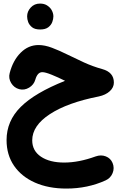

<svg xmlns="http://www.w3.org/2000/svg" viewBox="-20 -714 680 1085"><path d="M133.3 -621.6Q133.3 -649.4 153.8 -671.6Q174.3 -693.8 206.1 -693.8Q229 -693.8 244.9 -684.1Q260.7 -674.3 270 -660.2Q281.7 -640.6 281.7 -621.6Q281.7 -606.9 275.4 -589.6Q269 -572.3 252.7 -559.8Q236.3 -547.4 207 -547.4Q176.8 -547.4 161.1 -560.1Q145.5 -572.8 139.2 -589.4Q133.3 -605.5 133.3 -621.6ZM197.8 -459.5Q232.9 -459.5 273.7 -444.1Q314.5 -428.7 359.9 -406.2Q405.3 -383.8 454.8 -361.1Q504.4 -338.4 557.6 -323.7Q623.5 -305.7 623.5 -247.6Q623.5 -219.7 600.3 -198.5Q577.1 -177.2 538.1 -168.9Q361.8 -134.3 262 -69.1Q162.1 -3.9 162.1 79.1Q162.1 138.2 211.4 171.4Q260.7 204.6 342.8 204.6Q425.3 204.6 520.5 169.9Q550.8 159.2 577.9 169.7Q605 180.2 616.2 207Q627.9 235.4 616.5 263.9Q605 292.5 577.1 305.2Q475.6 351.6 355 351.6Q253.9 351.6 177.7 317.9Q101.6 284.2 59.3 222.7Q17.1 161.1 17.1 77.6Q17.1 -30.3 97.2 -109.9Q177.2 -189.5 347.7 -257.3Q308.6 -276.9 272.5 -291.5Q236.3 -306.2 219.2 -306.2Q204.6 -306.2 194.8 -294.9Q185.1 -283.7 179.7 -264.2Q171.4 -234.9 144.5 -218.8Q117.7 -202.6 88.9 -210Q59.6 -217.8 43.2 -244.6Q26.9 -271.5 34.7 -300.8Q53.2 -372.6 96.7 -416Q140.1 -459.5 197.8 -459.5Z"/></svg>

Font: Mikhak-FD ExtraBold
Style: Regular
Weight: 800
Designer: Amin Abedi
Version: Version 3.2